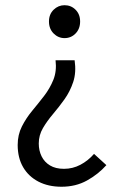

<svg xmlns="http://www.w3.org/2000/svg" viewBox="-20 -518 465 734"><path d="M215.2 195.9Q164.7 195.9 126.9 176.3Q89.2 156.7 68.4 121.1Q47.6 85.4 47.6 36.3Q47.6 -2.8 63.7 -34.6Q79.7 -66.3 103.1 -94.5Q126.5 -122.7 148.6 -151.3Q170.7 -180 184 -212.9Q197.3 -245.8 192.4 -287.6H265.3Q272 -241 259.9 -204.6Q247.8 -168.3 226.6 -138.5Q205.4 -108.8 182.7 -82.1Q160 -55.4 144.1 -28.2Q128.2 -1 128.2 30.7Q128.2 57.5 139 79.6Q149.8 101.6 171.2 114.5Q192.5 127.4 224.6 127.4Q258.2 127.4 287.4 111.9Q316.7 96.5 339.5 70.3L386.7 113.3Q355.4 148.3 312.5 172.1Q269.6 195.9 215.2 195.9ZM226.7 -372.3Q202.7 -372.3 184.9 -390.1Q167.2 -408 167.2 -435.8Q167.2 -463.4 184.9 -480.7Q202.7 -498.1 226.7 -498.1Q251.8 -498.1 269 -480.7Q286.3 -463.4 286.3 -435.8Q286.3 -408 269 -390.1Q251.8 -372.3 226.7 -372.3Z"/></svg>

Font: Source Sans 3
Style: Regular
Weight: 200
Designer: Paul D. Hunt
Foundry: Adobe
Version: Version 3.046;hotconv 1.0.118;makeotfexe 2.5.65603